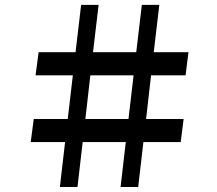

<svg xmlns="http://www.w3.org/2000/svg" viewBox="-20 -752 872 772"><path d="M115.7 -273.4H252.4L272.9 -449.2H123L135.3 -542H283.7L306.2 -732.4H376.5L354 -542H527.8L550.3 -732.4H620.6L598.1 -542H737.8L726.1 -449.2H587.4L567.4 -273.4H718.3L706.5 -180.7H556.6L535.6 0H464.8L485.8 -180.7H312.5L291.5 0H220.7L241.7 -180.7H103.5ZM496.6 -273.4 517.1 -449.2H343.3L323.2 -273.4Z"/></svg>

Font: Arbutus Slab
Style: Regular
Weight: 400
Designer: Karolina Lach
Foundry: Karolina Lach
Version: Version 1.001; ttfautohint (v0.92) -l 10 -r 16 -G 200 -x 7 -